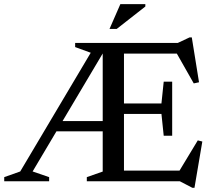

<svg xmlns="http://www.w3.org/2000/svg" viewBox="-34 -878 1032 930"><path d="M386.5 0V-20L463.5 -47V-242H239.5L124 -47.5L204 -20V0H-13.5V-20L64 -47.5L405.5 -622.5L330 -650V-670H827L884.5 -697H895L930 -479.5L904.5 -474L822.5 -618.5H566.5V-377H748L759 -482.5H800V-220.5H759L748 -326H566.5V-51.5H835.5L924 -198L946 -192.5L908 31.5H897.5L837 0ZM269 -291.5H463.5V-619ZM496.5 -738 549 -858H670V-846.5L531.5 -738Z"/></svg>

Font: Newsreader Text Medium
Style: Regular
Weight: 500
Designer: Hugues Gentile
Foundry: Production Type
Version: Version 1.001